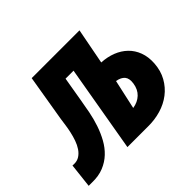

<svg xmlns="http://www.w3.org/2000/svg" viewBox="-161 -700 871 871"><g transform="rotate(-45 275.0 -264.0)"><path d="M432.6 -528.3 399.4 -355.5Q437 -353.5 468.8 -341.1Q500.5 -328.6 523.2 -306.6Q545.9 -284.7 557.6 -253.4Q569.3 -222.2 566.9 -182.6Q564 -137.7 544.7 -103.3Q525.4 -68.8 495.1 -45.7Q464.8 -22.5 425.8 -11Q386.7 0.5 344.2 0H211.9L284.2 -418H232.9L213.4 -303.2Q208 -269.5 200.9 -233.6Q193.8 -197.8 182.4 -163.8Q170.9 -129.9 154.3 -99.9Q137.7 -69.8 114 -47.4Q90.3 -24.9 58.6 -12Q26.9 1 -15.1 0H-36.6L-23.4 -117.2L-14.2 -116.7Q6.3 -116.2 21.2 -126Q36.1 -135.7 46.9 -151.9Q57.6 -168 64.7 -188.2Q71.8 -208.5 76.4 -229.5Q81.1 -250.5 83.7 -269.8Q86.4 -289.1 88.4 -303.2L126 -528.3ZM435.1 -184.6Q439.5 -213.9 427.2 -228.8Q415 -243.7 387.2 -248.5L356 -106.9Q388.2 -111.8 409.2 -131.6Q430.2 -151.4 435.1 -184.6Z"/></g></svg>

Font: Roboto Mono
Style: Bold Italic
Weight: 700
Designer: Google
Version: Version 2.000985; 2015; ttfautohint (v1.3)